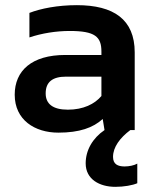

<svg xmlns="http://www.w3.org/2000/svg" viewBox="-20 -504 594 744"><path d="M463 141C436 141 418 132 418 104C418 66 445 30 485 0H502V-301C502 -429 420 -484 278 -484C203 -484 138 -471 94 -454V-359C142 -375 197 -384 250 -384C348 -384 373 -362 373 -304V-291H233C103 -291 37 -230 37 -137C37 -39 115 10 206 10C288 10 341 -9 378 -43L385 0C338 32 312 79 312 129C312 191 366 220 427 220C460 220 494 214 512 206V130C500 137 480 141 463 141ZM373 -132C347 -101 303 -79 243 -79C184 -79 157 -102 157 -142C157 -186 183 -207 236 -207H373Z"/></svg>

Font: Kanit Medium
Style: Regular
Weight: 500
Designer: Katatrad Team
Foundry: CadsonDemak
Version: Version 1.000;PS 001.000;hotconv 1.0.88;makeotf.lib2.5.64775